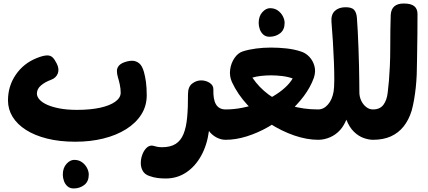

<svg xmlns="http://www.w3.org/2000/svg" viewBox="-20 -798 2441 1096"><path d="M410.2 11Q320.1 11 248.8 -6.9Q177.6 -24.8 127.8 -56.7Q78 -88.6 51.8 -131.4Q25.6 -174.3 25.6 -224.9Q25.6 -306 69.7 -370.9Q113.9 -435.9 188.7 -466.1Q227.4 -481.7 249.6 -481.7Q267.8 -481.7 279.6 -470.9Q291.3 -460.1 303.3 -436.3Q319.7 -404.9 310.1 -379.2Q300.6 -353.4 271.3 -342.4Q237.9 -330.4 214.2 -310.5Q190.6 -290.6 190.6 -263.6Q190.6 -246.8 205.2 -230Q219.9 -213.2 248.9 -200.1Q278 -187 320.6 -178.9Q363.1 -170.8 419.7 -170.8Q495 -170.8 551 -182.9Q607 -195.1 637.9 -217.5Q668.9 -239.9 668.9 -268.7Q668.9 -291.4 663.9 -315Q658.9 -338.6 653 -357.3Q647.2 -376.7 647.4 -393.8Q647.6 -411 660.7 -425.2Q673.8 -439.3 705.3 -447.4Q712.4 -449.4 719.9 -450.3Q727.4 -451.2 734 -451.2Q755.6 -451.2 773.4 -437.5Q791.3 -423.8 801.4 -388.1Q808.4 -363.8 813 -331.2Q817.6 -298.6 817.6 -254.2Q817.6 -192.6 786.2 -143.7Q754.9 -94.8 699.2 -60.1Q643.4 -25.3 569.7 -7.2Q495.9 11 410.2 11ZM400.8 277.7Q379 277.7 365.2 265.4Q351.4 253.1 345 234.9Q338.6 216.7 338.6 199Q338.6 160.8 359.3 137.7Q380.1 114.6 403.6 114.6Q429.3 114.6 447.8 127.7Q466.3 140.9 476.5 160.4Q486.7 179.9 486.7 198.6Q486.7 238 461.1 257.8Q435.4 277.7 400.8 277.7Z M925.6 220.9Q903.2 220.9 879.6 218.1Q856 215.2 830.4 205.8Q805.8 196.9 794.7 177.2Q783.7 157.6 783.7 133.1Q783.7 108.6 792.1 85.6Q800.4 62.6 814.7 47.8Q828.9 33.1 845.9 33.1Q854.1 33.1 868.5 37.8Q882.9 42.4 904.1 42.4Q952.6 42.4 982.3 23.7Q1012.1 5 1027.6 -33.2Q1043.1 -71.3 1048.3 -128.2Q1053.6 -185.1 1053.1 -260.4Q1053.1 -302.6 1076.9 -320.8Q1100.7 -339.1 1128.1 -339.1Q1155.3 -339.1 1177.2 -324.8Q1199 -310.4 1198 -286.7Q1197.2 -260 1200.7 -238.7Q1204.1 -217.4 1212.5 -202.9Q1220.9 -188.4 1234.7 -180.9Q1248.4 -173.3 1267.9 -173.3L1285.9 -157.8V-13.6L1267.9 0Q1240.8 0 1214.9 -13.9Q1189.1 -27.9 1172.8 -50.3Q1161.9 30.8 1127.9 91.7Q1094 152.6 1042.4 186.7Q990.9 220.9 925.6 220.9Z M1267.8 0 1250 -21.2V-159.3L1268 -173.3Q1316.6 -173.3 1364.7 -183.1Q1412.9 -192.8 1457.6 -209.7Q1502.3 -226.6 1540 -248.9Q1577.7 -271.2 1606.3 -297.1Q1635 -323 1650.6 -350.1Q1623.8 -360 1590.8 -363.9Q1557.9 -367.9 1527.2 -367.9Q1498.9 -367.9 1469.3 -364.6Q1439.7 -361.2 1420.6 -354.8Q1459 -298.4 1513.8 -257.8Q1568.7 -217.1 1639.5 -195.2Q1710.3 -173.3 1796.2 -173.3L1814.2 -159.8V-21.2L1796.2 0Q1731.2 0 1658.9 -24.9Q1586.6 -49.9 1517.3 -94.5Q1448.1 -139.1 1392.4 -199.2Q1336.7 -259.3 1303.9 -329.7Q1288.7 -363.9 1293.8 -401.1Q1298.9 -438.2 1318.8 -467.1Q1338.8 -496 1365.9 -504.6Q1400.2 -515.6 1441.8 -521Q1483.4 -526.4 1526.1 -526.4Q1571.4 -526.4 1614.9 -521.6Q1658.3 -516.8 1694.4 -505.1Q1723.8 -496.8 1745.1 -474.4Q1766.4 -452 1774.9 -421.2Q1783.3 -390.4 1772 -355Q1753 -301.3 1714.4 -249.4Q1675.8 -197.6 1623.4 -152.6Q1571 -107.6 1511 -73.3Q1451 -39.1 1388.7 -19.6Q1326.3 0 1267.8 0ZM1518.8 -588.2Q1497 -588.2 1483.2 -600.5Q1469.4 -612.8 1463 -631Q1456.6 -649.2 1456.6 -666.9Q1456.6 -705.1 1477.3 -728.2Q1498.1 -751.3 1521.6 -751.3Q1547.3 -751.3 1565.8 -738.2Q1584.3 -725 1594.5 -705.5Q1604.7 -686 1604.7 -667.3Q1604.7 -627.9 1579.1 -608.1Q1553.4 -588.2 1518.8 -588.2Z M1796 0 1778 -12.6V-159.1L1796 -173.3Q1827.7 -173.3 1852.1 -201.3Q1876.4 -229.3 1884.3 -275.2Q1887.9 -296.3 1888.2 -340.9Q1888.4 -385.4 1886.2 -442.7Q1883.9 -499.9 1880.3 -560.1Q1876.7 -620.2 1872.2 -672.3Q1868.7 -714.4 1891.3 -735.6Q1913.9 -756.7 1952.6 -756.7Q1987.9 -756.7 2001.3 -741.8Q2014.8 -727 2017.3 -697.1Q2020 -665.2 2022.2 -619.3Q2024.4 -573.4 2026.4 -522.2Q2028.4 -471 2029.4 -421.8Q2030.4 -372.6 2030.9 -332.6Q2031.4 -292.7 2031.4 -270.9Q2031.4 -246 2041.9 -223.6Q2052.4 -201.2 2070.1 -187.3Q2087.7 -173.3 2109 -173.3L2127 -157.3V-13.6L2109 0Q2085 0 2055.9 -10.2Q2026.9 -20.4 2000.7 -45.6Q1974.4 -70.8 1957.2 -114.7Q1950.2 -98.3 1941.7 -83.6Q1933.1 -68.9 1922.7 -57.2Q1897.9 -29.1 1864.4 -14.6Q1831 0 1796 0Z M2109 0 2091 -12.6V-159.1L2109 -173.3Q2148.8 -173.3 2168.6 -199.7Q2188.4 -226 2193.2 -269.9Q2197.2 -300.8 2200.3 -338.3Q2203.3 -375.9 2205.5 -421.9Q2207.7 -468 2207.7 -523.2Q2207.9 -575.1 2208.3 -625.9Q2208.7 -676.8 2210.4 -712.3Q2214 -778 2284.7 -778Q2325.9 -778 2344.6 -762.8Q2363.2 -747.6 2363.2 -718.4Q2363.2 -662.2 2362.7 -606Q2362.2 -549.8 2361.3 -507.3Q2360.4 -464.9 2360.4 -448.8Q2360.4 -410.6 2358.8 -372.3Q2357.1 -334.1 2353.3 -297.9Q2349.4 -261.7 2343.6 -228.4Q2337.8 -195.2 2329.7 -165.7Q2313.1 -112.4 2283.5 -75.6Q2253.9 -38.7 2210.7 -19.3Q2167.6 0 2109 0Z"/></svg>

Font: Playpen Sans Arabic
Style: Regular
Weight: 400
Designer: Azza Alameddine, Laura Meseguer, Veronika Burian, José Scaglione
Foundry: TypeTogether
Version: Version 2.000